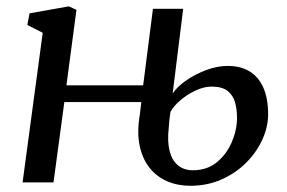

<svg xmlns="http://www.w3.org/2000/svg" viewBox="-20 -587 924 618"><path d="M592.6 11Q551.5 11 517.7 -3.7Q483.8 -18.4 460.9 -47.5Q438 -76.5 429.3 -119.3Q420.5 -162.1 430.1 -218.1L434.8 -258.4H187.1L152.2 0H52.7L117.5 -481.5L67.9 -506.6L75.2 -544.1L201.7 -566.6L226.1 -555.3L193.8 -312.4H440.8L472.3 -558.7H569.6L535.8 -286.2Q549.7 -307.3 578.6 -327.6Q607.6 -347.9 643.4 -361.4Q679.1 -374.8 713 -374.8Q755.3 -374.8 784.1 -356.8Q812.9 -338.8 827.9 -304.2Q843 -269.7 843 -219.3Q843 -178.5 824.4 -137.7Q805.9 -96.8 772.2 -63.2Q738.6 -29.5 692.7 -9.2Q646.8 11 592.6 11ZM601 -39Q646.6 -39 678.2 -65Q709.7 -91 726.3 -130.2Q742.9 -169.4 742.9 -208.1Q742.9 -234.8 736.6 -257.5Q730.2 -280.2 712.6 -294.3Q695.1 -308.3 661 -308.3Q637.1 -308.3 610.4 -296.1Q583.8 -283.8 561.6 -265.1Q539.5 -246.5 528.7 -227Q526.5 -214.2 525.2 -201Q523.9 -187.9 523.1 -175Q518.2 -131.6 525.9 -101.2Q533.6 -70.8 552.7 -54.9Q571.9 -39 601 -39Z"/></svg>

Font: Merriweather Light
Style: Italic
Weight: 300
Italic angle: -7.8°
Designer: Eben Sorkin
Foundry: Eben Sorkin
Version: Version 2.101